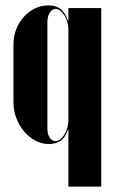

<svg xmlns="http://www.w3.org/2000/svg" viewBox="-20 -525 431 713"><path d="M234 -479V-449H232Q221 -480 203.5 -492.5Q186 -505 160 -505Q133 -505 109.5 -493.5Q86 -482 68.5 -462.5Q51 -443 40.5 -417Q30 -391 30 -361V-145Q30 -114 41 -85.5Q52 -57 70 -36Q88 -15 112 -2.5Q136 10 162 10Q185 10 203.5 -1.5Q222 -13 232 -43H234V-13V168H356V-495H234ZM234 -80Q234 -65 230 -50.5Q226 -36 219 -25Q212 -14 203.5 -7.5Q195 -1 186 -1Q173 -1 164.5 -14Q156 -27 156 -47V-444Q156 -464 165 -478Q174 -492 187 -492Q195 -492 203.5 -485.5Q212 -479 219 -468Q226 -457 230 -443.5Q234 -430 234 -417Z"/></svg>

Font: Moniqa Black
Style: Regular
Weight: 900
Designer: Rajesh Rajput
Foundry: Rajesh Rajput
Version: Version 1.000